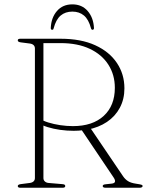

<svg xmlns="http://www.w3.org/2000/svg" viewBox="-20 -882 690 902"><path d="M564.5 -467Q564.5 -416 543 -375.8Q521.5 -335.5 482.5 -309.2Q443.5 -283 391 -273Q380.5 -271.5 370 -270.2Q359.5 -269 348.5 -268.2Q337.5 -267.5 326 -267.5Q294 -267.5 262.2 -272Q230.5 -276.5 203.2 -285Q176 -293.5 158 -306L164.5 -326Q180 -315 206.2 -306.8Q232.5 -298.5 263 -294Q293.5 -289.5 322.5 -289.5Q415 -289.5 467.2 -337.5Q519.5 -385.5 519.5 -469.5Q519.5 -530.5 489.2 -578Q459 -625.5 402 -652.5Q345 -679.5 264.5 -679.5H184V-45.5Q184 -36 190.5 -29.8Q197 -23.5 208 -22.5L272.5 -17Q280.5 -16.5 283.5 -14.2Q286.5 -12 286.5 -8Q286.5 0 274.5 0H75.5Q69 0 66.2 -2.2Q63.5 -4.5 63.5 -8Q63.5 -15 77.5 -17L120 -22.5Q131.5 -24 137.8 -30Q144 -36 144 -45.5V-654.5Q144 -664 137.8 -670Q131.5 -676 120 -677.5L77.5 -683Q63.5 -685 63.5 -692Q63.5 -696 66.2 -698Q69 -700 75.5 -700H264.5Q360.5 -700 427.2 -669.5Q494 -639 529.2 -586.2Q564.5 -533.5 564.5 -467ZM359 -278 402 -284.5 558.5 -53.5Q568 -39.5 581.5 -31Q595 -22.5 619 -19Q639.5 -16 644.8 -14Q650 -12 650 -8Q650 -4.5 646.2 -2.2Q642.5 0 636 0H476.5Q462.5 0 462.5 -8Q462.5 -12 466.5 -14Q470.5 -16 478 -16.5L505.5 -19.5Q518.5 -21 520.2 -28.5Q522 -36 513.5 -48.5ZM320 -827.5Q287 -827.5 265 -809Q243 -790.5 232 -749Q231 -744.5 229.2 -743.2Q227.5 -742 225 -742Q222.5 -742 220.5 -743.8Q218.5 -745.5 218.5 -750Q220.5 -799 247.5 -830.2Q274.5 -861.5 320 -861.5Q365 -861.5 392 -830.2Q419 -799 421.5 -750Q421.5 -745.5 419.2 -743.8Q417 -742 415 -742Q413 -742 411 -743.2Q409 -744.5 407.5 -749Q396.5 -790.5 374.5 -809Q352.5 -827.5 320 -827.5Z"/></svg>

Font: Fraunces Thin
Style: Regular
Weight: 250
Version: Version 1.000;[b76b70a41]